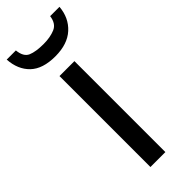

<svg xmlns="http://www.w3.org/2000/svg" viewBox="-266 -770 800 800"><g transform="rotate(-45 133.5 -370.0)"><path d="M173 0H85V-536H173ZM289 -740Q284 -680 243.5 -643Q203 -606 131 -606Q57 -606 19.5 -642Q-18 -678 -22 -740H32Q36 -699 61.5 -688Q87 -677 133 -677Q172 -677 200.5 -689Q229 -701 234 -740Z"/></g></svg>

Font: Noto Sans
Style: Regular
Weight: 400
Designer: Monotype Design Team
Foundry: Monotype Imaging Inc.
Version: Version 1.902